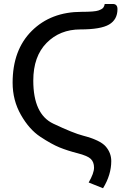

<svg xmlns="http://www.w3.org/2000/svg" viewBox="-20 -784 622 980"><path d="M555.7 -763.7Q579.6 -763.7 579.6 -737.3Q579.6 -684.1 536.9 -658.9Q494.1 -633.8 390.1 -633.8Q285.6 -633.8 217.8 -564.9Q149.9 -496.1 149.9 -372.6Q149.9 -201.2 252 -152.8Q354 -104.5 403.3 -91.8Q491.7 -68.8 519.8 -36.1Q547.9 -3.4 547.9 38.1Q547.9 108.4 505.9 176.8L432.6 147.5Q460 100.1 460 71.8Q460 43.5 443.6 27.3Q427.2 11.2 375.5 -2Q324.2 -15.1 283.4 -31.7Q242.7 -48.3 185.8 -85.9Q128.9 -123.5 86.7 -197.8Q44.4 -272 44.4 -361.8Q44.4 -529.3 142.3 -626.5Q240.2 -723.6 396.5 -723.6Q463.4 -723.6 482.4 -730.5Q501.5 -737.3 507.1 -744.9Q512.7 -752.4 514.6 -763.7Z"/></svg>

Font: Lato-Medium
Style: Regular
Weight: 500
Designer: Lukasz Dziedzic
Foundry: tyPoland Lukasz Dziedzic
Version: Version 2.006; 2014-01-15